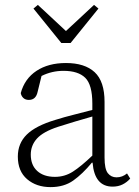

<svg xmlns="http://www.w3.org/2000/svg" viewBox="-20 -753 567 786"><path d="M441 11Q367 11 359 -87H356Q318 -41 280 -14Q242 13 187 13Q129 13 91 -19.5Q53 -52 53 -112Q53 -166 89.5 -202Q126 -238 206 -262Q244 -274 282.5 -283.5Q321 -293 358 -303V-329Q358 -406 329 -434.5Q300 -463 240 -463Q192 -463 150 -442L134 -377Q127 -344 98 -344Q84 -344 75.5 -352Q67 -360 65 -372Q81 -431 129.5 -463Q178 -495 250 -495Q327 -495 367.5 -457.5Q408 -420 408 -336V-108Q408 -61 421.5 -44Q435 -27 457 -27Q481 -27 500 -43L513 -22Q500 -7 482 2Q464 11 441 11ZM106 -120Q106 -77 132.5 -53Q159 -29 205 -29Q245 -29 278.5 -50.5Q312 -72 358 -116V-276Q323 -266 287.5 -255.5Q252 -245 218 -234Q157 -214 131.5 -186Q106 -158 106 -120ZM135 -733 250 -626 365 -733 383 -718 269 -577H231L117 -718Z"/></svg>

Font: Source Serif 4 SmText Light
Style: Regular
Weight: 300
Designer: Frank Grießhammer
Foundry: Adobe
Version: Version 4.005;hotconv 1.1.0;makeotfexe 2.6.0